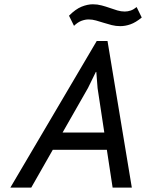

<svg xmlns="http://www.w3.org/2000/svg" viewBox="-20 -859 669 879"><path d="M27.3 0ZM27.3 0 422.9 -671.4H472.2L583.5 0H495.6L469.2 -173.3H221.7L123 0ZM426.8 -455.1 420.9 -529.8H418.9L382.8 -456.1L266.6 -252.4H457.5ZM295.9 -787.1Q326.2 -817.4 353.5 -828.4Q380.9 -839.4 405.3 -839.4Q425.8 -839.4 445.1 -834.2Q464.4 -829.1 482.2 -822.8Q500 -816.4 517.1 -811.3Q534.2 -806.2 551.3 -806.2Q564.9 -806.2 578.4 -810.8Q591.8 -815.4 605.5 -826.7L628.9 -778.8Q601.1 -755.9 577.1 -747.6Q553.2 -739.3 530.8 -739.3Q510.3 -739.3 491.5 -744.1Q472.7 -749 454.8 -754.6Q437 -760.3 419.9 -765.1Q402.8 -770 385.7 -770Q370.1 -770 353 -763.7Q335.9 -757.3 318.8 -740.7Z"/></svg>

Font: PT Astra Sans
Style: Italic
Weight: 400
Italic angle: -16°
Designer: A.Korolkova, I. Chaeva
Foundry: ParaType Ltd
Version: Version 1.001; ttfautohint (v1.6)